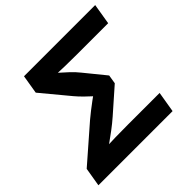

<svg xmlns="http://www.w3.org/2000/svg" viewBox="-181 -902 1077 1077"><g transform="rotate(-45 357.5 -364.0)"><path d="M12.6 0 31.3 -111.6 238.9 -292.6Q257.6 -308.6 280 -325.9Q302.3 -343.2 325 -360Q347.6 -376.7 367.7 -390.8Q387.8 -405 401.7 -414.6L388.5 -334.6Q375.2 -346.3 352.9 -366.2Q330.6 -386.2 307.1 -409.4Q283.7 -432.5 266.5 -453.1L131.4 -615.9L149.8 -727.5H714.6L694.1 -604.1H449.1Q401.8 -604.1 355.9 -605.1Q310.1 -606.1 269.8 -608L263.6 -637.5Q278.6 -623.7 300.9 -604.4Q323.2 -585.1 347.5 -562.2Q371.8 -539.4 391.8 -514.3L490.8 -392.7L482.2 -339.7L341.8 -216Q312.4 -190.3 280.3 -166.2Q248.1 -142.1 218.5 -121.2Q188.9 -100.3 166.5 -84.1L181.2 -119.6Q223.8 -121.5 271.5 -122.5Q319.3 -123.5 369.5 -123.5H621.6L601 0Z"/></g></svg>

Font: Inter Variable
Style: Italic
Weight: 400
Italic angle: -9.39999°
Designer: Rasmus Andersson
Foundry: rsms
Version: Version 4.001;git-9221beed3